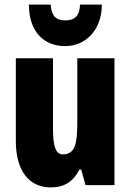

<svg xmlns="http://www.w3.org/2000/svg" viewBox="-20 -807 569 837"><path d="M424 -787H329C327 -736 304 -718 264 -718C223 -718 204 -739 201 -787H106C106 -668 172 -606 264 -606C353 -606 424 -676 424 -787ZM479 -553H317V-280C317 -191 312 -134 254 -134C222 -134 211 -172 211 -246V-553H49V-193C49 -64 105 10 202 10C261 10 300 -16 326 -68H334L353 0H479Z"/></svg>

Font: Noto Sans Ethiopic ExtraCondensed Black
Style: Regular
Weight: 900
Width: 2
Designer: Monotype Design Team
Foundry: Monotype Imaging Inc.
Version: Version 2.102